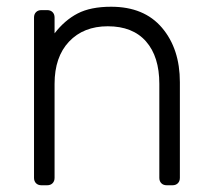

<svg xmlns="http://www.w3.org/2000/svg" viewBox="-20 -550 630 570"><path d="M492 0H475Q465 0 459 -6Q453 -12 453 -22V-301Q453 -382 413.5 -427Q374 -472 300 -472Q228 -472 185 -426.5Q142 -381 142 -301V-22Q142 -12 136 -6Q130 0 120 0H103Q93 0 87 -6Q81 -12 81 -22V-498Q81 -508 87 -514Q93 -520 103 -520H120Q130 -520 136 -514Q142 -508 142 -498V-451Q172 -490 210.5 -510Q249 -530 310 -530Q408 -530 461 -467.5Q514 -405 514 -306V-22Q514 -12 508 -6Q502 0 492 0Z"/></svg>

Font: Rubik
Style: Regular
Weight: 300
Designer: Hubert & Fischer
Foundry: Hubert & Fischer
Version: Version 1.100